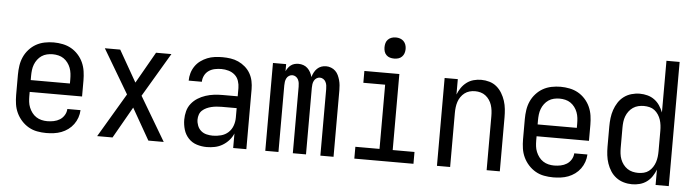

<svg xmlns="http://www.w3.org/2000/svg" viewBox="-46 -930 4093 1132"><g transform="rotate(5 2000.0 -363.5)"><path d="M252 8Q225 8 198 3Q171 -2 147.5 -15.5Q124 -29 105.5 -49.5Q87 -70 75.5 -94.5Q64 -119 60 -146Q56 -173 56 -200V-320Q56 -347 60 -374Q64 -401 75 -425.5Q86 -450 104.5 -470.5Q123 -491 146 -504Q169 -517 196 -522.5Q223 -528 250 -528Q277 -528 304 -522.5Q331 -517 354 -504Q377 -491 395.5 -470.5Q414 -450 425 -425.5Q436 -401 440 -374Q444 -347 444 -320V-225H134V-200Q134 -183 136 -166Q138 -149 144.5 -133Q151 -117 161.5 -103Q172 -89 186.5 -79.5Q201 -70 218 -66Q235 -62 252 -62Q271 -62 290.5 -66Q310 -70 326 -80Q342 -90 352.5 -107Q363 -124 364 -144H442Q441 -121 433.5 -99.5Q426 -78 412.5 -59.5Q399 -41 380.5 -27.5Q362 -14 341 -6Q320 2 297 5Q274 8 252 8ZM366 -295V-320Q366 -337 364 -354Q362 -371 356 -387Q350 -403 339.5 -417Q329 -431 315 -440.5Q301 -450 284 -454Q267 -458 250 -458Q233 -458 216 -454Q199 -450 185 -440.5Q171 -431 160.5 -417Q150 -403 144 -387Q138 -371 136 -354Q134 -337 134 -320V-295Z M553 0 707 -260 553 -520H644L750 -334L856 -520H947L793 -260L947 0H856L750 -186L644 0Z M1202 8Q1172 8 1143 -1Q1114 -10 1093.5 -32Q1073 -54 1064.5 -83Q1056 -112 1056 -142Q1056 -167 1062.5 -192Q1069 -217 1085 -237Q1101 -257 1122.5 -270.5Q1144 -284 1168.5 -292Q1193 -300 1218 -303Q1243 -306 1269 -306H1358V-355Q1358 -376 1351 -397Q1344 -418 1328 -432Q1312 -446 1291 -452Q1270 -458 1249 -458Q1229 -458 1209.5 -454Q1190 -450 1174 -439Q1158 -428 1149 -410Q1140 -392 1140 -373H1062Q1062 -396 1068.5 -418Q1075 -440 1088 -459Q1101 -478 1119.5 -491.5Q1138 -505 1159 -513.5Q1180 -522 1203 -525Q1226 -528 1249 -528Q1273 -528 1297 -524.5Q1321 -521 1343 -511Q1365 -501 1383.5 -485Q1402 -469 1414 -448Q1426 -427 1431 -403Q1436 -379 1436 -355V0H1358V-86Q1349 -64 1332.5 -45.5Q1316 -27 1295 -14.5Q1274 -2 1250 3Q1226 8 1202 8ZM1232 -62Q1256 -62 1280.5 -68.5Q1305 -75 1323 -91.5Q1341 -108 1349.5 -131.5Q1358 -155 1358 -180V-236H1269Q1254 -236 1238.5 -234.5Q1223 -233 1208.5 -229.5Q1194 -226 1180 -219.5Q1166 -213 1155 -203Q1144 -193 1139 -178.5Q1134 -164 1134 -149Q1134 -131 1141 -113Q1148 -95 1162 -83Q1176 -71 1194.5 -66.5Q1213 -62 1232 -62Z M1548 0V-520H1626V-478Q1631 -489 1638 -498.5Q1645 -508 1654.5 -515Q1664 -522 1675.5 -525Q1687 -528 1699 -528Q1714 -528 1728 -523Q1742 -518 1752.5 -508Q1763 -498 1770 -485Q1777 -472 1781 -457Q1785 -471 1792 -484.5Q1799 -498 1809.5 -508Q1820 -518 1833.5 -523Q1847 -528 1862 -528Q1877 -528 1891.5 -522.5Q1906 -517 1917 -506.5Q1928 -496 1934.5 -482Q1941 -468 1945 -453.5Q1949 -439 1950.5 -424Q1952 -409 1952 -394V0H1874V-394Q1874 -405 1872.5 -415.5Q1871 -426 1866 -436Q1861 -446 1851.5 -452Q1842 -458 1831 -458Q1821 -458 1811.5 -452Q1802 -446 1797 -436Q1792 -426 1790.5 -415.5Q1789 -405 1789 -394V0H1711V-394Q1711 -405 1709.5 -415.5Q1708 -426 1703 -436Q1698 -446 1688.5 -452Q1679 -458 1669 -458Q1658 -458 1648.5 -452Q1639 -446 1634 -436Q1629 -426 1627.5 -415.5Q1626 -405 1626 -394V0Z M2075 0V-70H2218V-450H2089V-520H2296V-70H2425V0ZM2257 -608Q2244 -608 2232 -611.5Q2220 -615 2211 -624Q2202 -633 2198.5 -645Q2195 -657 2195 -670Q2195 -683 2198.5 -695Q2202 -707 2211 -716Q2220 -725 2232 -729Q2244 -733 2257 -733Q2270 -733 2282 -729Q2294 -725 2303 -716Q2312 -707 2316 -695Q2320 -683 2320 -670Q2320 -657 2316 -645Q2312 -633 2303 -624Q2294 -615 2282 -611.5Q2270 -608 2257 -608Z M2564 0V-520H2642V-429Q2650 -450 2663 -469Q2676 -488 2694.5 -502Q2713 -516 2735.5 -522Q2758 -528 2780 -528Q2805 -528 2829 -521Q2853 -514 2871.5 -498.5Q2890 -483 2903 -461.5Q2916 -440 2923.5 -416.5Q2931 -393 2933.5 -368.5Q2936 -344 2936 -320V0H2858V-320Q2858 -337 2856 -353.5Q2854 -370 2849 -385.5Q2844 -401 2834.5 -415Q2825 -429 2812 -439Q2799 -449 2783 -453.5Q2767 -458 2750 -458Q2733 -458 2717 -453.5Q2701 -449 2688 -439Q2675 -429 2665.5 -415Q2656 -401 2651 -385.5Q2646 -370 2644 -353.5Q2642 -337 2642 -320V0Z M3252 8Q3225 8 3198 3Q3171 -2 3147.5 -15.5Q3124 -29 3105.5 -49.5Q3087 -70 3075.5 -94.5Q3064 -119 3060 -146Q3056 -173 3056 -200V-320Q3056 -347 3060 -374Q3064 -401 3075 -425.5Q3086 -450 3104.5 -470.5Q3123 -491 3146 -504Q3169 -517 3196 -522.5Q3223 -528 3250 -528Q3277 -528 3304 -522.5Q3331 -517 3354 -504Q3377 -491 3395.5 -470.5Q3414 -450 3425 -425.5Q3436 -401 3440 -374Q3444 -347 3444 -320V-225H3134V-200Q3134 -183 3136 -166Q3138 -149 3144.5 -133Q3151 -117 3161.5 -103Q3172 -89 3186.5 -79.5Q3201 -70 3218 -66Q3235 -62 3252 -62Q3271 -62 3290.5 -66Q3310 -70 3326 -80Q3342 -90 3352.5 -107Q3363 -124 3364 -144H3442Q3441 -121 3433.5 -99.5Q3426 -78 3412.5 -59.5Q3399 -41 3380.5 -27.5Q3362 -14 3341 -6Q3320 2 3297 5Q3274 8 3252 8ZM3366 -295V-320Q3366 -337 3364 -354Q3362 -371 3356 -387Q3350 -403 3339.5 -417Q3329 -431 3315 -440.5Q3301 -450 3284 -454Q3267 -458 3250 -458Q3233 -458 3216 -454Q3199 -450 3185 -440.5Q3171 -431 3160.5 -417Q3150 -403 3144 -387Q3138 -371 3136 -354Q3134 -337 3134 -320V-295Z M3719 8Q3694 8 3669.5 1Q3645 -6 3625 -21Q3605 -36 3591.5 -57Q3578 -78 3570 -101.5Q3562 -125 3559 -150Q3556 -175 3556 -200V-320Q3556 -345 3559 -370Q3562 -395 3570 -418.5Q3578 -442 3591.5 -463Q3605 -484 3625 -499Q3645 -514 3669.5 -521Q3694 -528 3719 -528Q3742 -528 3764.5 -522Q3787 -516 3805.5 -502.5Q3824 -489 3837 -469.5Q3850 -450 3858 -429V-735H3936V0H3858V-91Q3850 -70 3837 -50.5Q3824 -31 3805.5 -17.5Q3787 -4 3764.5 2Q3742 8 3719 8ZM3749 -62Q3766 -62 3782.5 -66Q3799 -70 3812 -80Q3825 -90 3834.5 -104.5Q3844 -119 3849 -134.5Q3854 -150 3856 -166.5Q3858 -183 3858 -200V-320Q3858 -337 3856 -353.5Q3854 -370 3849 -385.5Q3844 -401 3834.5 -415.5Q3825 -430 3812 -440Q3799 -450 3782.5 -454Q3766 -458 3749 -458Q3732 -458 3715.5 -454Q3699 -450 3685 -440.5Q3671 -431 3660.5 -417Q3650 -403 3644 -387Q3638 -371 3636 -354Q3634 -337 3634 -320V-200Q3634 -183 3636 -166Q3638 -149 3644 -133Q3650 -117 3660.5 -103Q3671 -89 3685 -79.5Q3699 -70 3715.5 -66Q3732 -62 3749 -62Z"/></g></svg>

Font: Iosevka Web
Style: Regular
Weight: 400
Monospace: yes
Designer: Belleve Invis
Foundry: Belleve Invis
Version: Version 28.0.3; ttfautohint (v1.8.3)